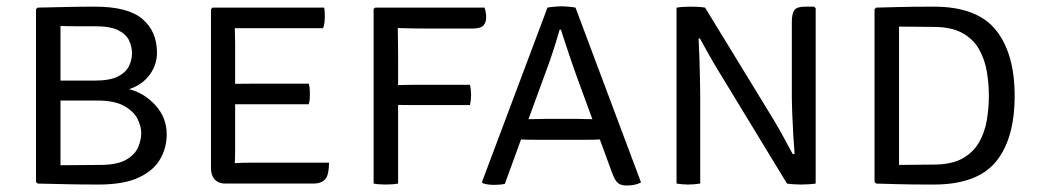

<svg xmlns="http://www.w3.org/2000/svg" viewBox="-20 -566 3196 592"><path d="M96 -542.5Q143 -543.5 186.5 -544.5Q230 -545.5 273 -545.5Q375 -545.5 419.5 -507.2Q464 -469 464 -403.5Q464 -365.5 441 -334.8Q418 -304 378 -291Q424.5 -279.5 459.2 -241.5Q494 -203.5 494 -151.5Q494 -110 473.5 -74.8Q453 -39.5 407 -18.2Q361 3 284 3Q228 3 186.2 2Q144.5 1 96 0L91 -5V-537.5ZM273.5 -485Q252.5 -485 221.2 -485Q190 -485 166.5 -486V-317.5H271.5Q319 -317.5 343.8 -330.2Q368.5 -343 377.8 -362.5Q387 -382 387 -401.5Q387 -422 378 -441.2Q369 -460.5 344.5 -472.8Q320 -485 273.5 -485ZM166.5 -56.5Q197 -56.5 227.5 -57Q258 -57.5 288.5 -57.5Q341.5 -57.5 369 -73.5Q396.5 -89.5 406 -112.2Q415.5 -135 415.5 -155.5Q415.5 -176.5 403.8 -199.8Q392 -223 362.5 -239.5Q333 -256 279.5 -256H166.5Z M994.5 -64.5Q994.5 -27.5 983 -13.8Q971.5 0 945 0H674Q654 0 642.2 -12.5Q630.5 -25 630.5 -47.5V-537.5L635.5 -542.5H979.5Q981 -534.5 981.2 -526.8Q981.5 -519 981.5 -512.5Q981.5 -506 980.5 -496.8Q979.5 -487.5 976 -479H758.5Q748 -479 733.5 -479Q719 -479 704 -479Q704 -470 704.5 -456.8Q705 -443.5 705 -428.5V-307.5Q720 -307.5 734.2 -307.8Q748.5 -308 758.5 -308H932Q934.5 -300 935 -291Q935.5 -282 935.5 -276Q935.5 -269.5 935 -260.8Q934.5 -252 932 -244.5H758.5Q748.5 -244.5 734.2 -244.5Q720 -244.5 705 -244.5V-99Q705 -89.5 704.5 -78.8Q704 -68 704 -63Q727 -64.5 760 -64.5Z M1207.5 0Q1191.5 3 1169.5 3Q1146.5 3 1132 0V-538.5L1137 -542.5H1474Q1479 -528.5 1479 -513Q1479 -496 1470.2 -487Q1461.5 -478 1436 -478H1301.5Q1247 -478 1206.5 -479.5Q1207 -454 1207.2 -428.8Q1207.5 -403.5 1207.5 -379V-303.5Q1220.5 -304 1232.8 -304.2Q1245 -304.5 1254.5 -304.5H1429Q1431 -296.5 1431.8 -287.8Q1432.5 -279 1432.5 -272.5Q1432.5 -257 1429 -242H1254.5Q1245 -242 1232.8 -242.2Q1220.5 -242.5 1207.5 -242.5Z M1651.5 -135Q1648.5 -135 1635.8 -135Q1623 -135 1608.8 -135.2Q1594.5 -135.5 1586.5 -136L1536.5 1Q1522.5 4 1503.5 4Q1482.5 4 1468.5 -1L1466 -4.5L1668 -542.5Q1674 -544 1688.5 -545.2Q1703 -546.5 1712.5 -546.5Q1721.5 -546.5 1735 -545.2Q1748.5 -544 1754.5 -542.5L1956.5 -3.5Q1939 6 1912 6Q1894.5 6 1885.2 -1.8Q1876 -9.5 1867.5 -32.5L1829.5 -136Q1823 -135.5 1809.8 -135.2Q1796.5 -135 1784.5 -135Q1772.5 -135 1769.5 -135ZM1667.5 -357 1609.5 -198.5Q1620.5 -198.5 1639.8 -199Q1659 -199.5 1663 -199.5H1759Q1763 -199.5 1779.8 -199Q1796.5 -198.5 1806.5 -198.5L1759 -328Q1752 -347 1743 -373.5Q1734 -400 1725 -426.8Q1716 -453.5 1709.5 -474.5H1705.5Q1697 -444.5 1686 -410.5Q1675 -376.5 1667.5 -357Z M2198.5 -342Q2182.5 -368 2167.2 -395Q2152 -422 2138 -447.5L2134 -447Q2135.5 -421.5 2136.5 -388.2Q2137.5 -355 2138.2 -323.8Q2139 -292.5 2139 -273V0Q2119 3 2102 3Q2084.5 3 2066 0V-542.5Q2075.5 -544 2088 -544.8Q2100.5 -545.5 2110.5 -545.5Q2122 -545.5 2133.8 -544.8Q2145.5 -544 2154 -542.5L2364 -199Q2380 -172.5 2395.5 -144Q2411 -115.5 2424.5 -90.5L2430 -91.5Q2428 -115 2426 -148.8Q2424 -182.5 2422.8 -215.2Q2421.5 -248 2421.5 -268V-498.5Q2421.5 -523.5 2429.2 -534.5Q2437 -545.5 2461.5 -545.5H2490L2495 -540.5V0Q2485 1.5 2473 2.2Q2461 3 2450.5 3Q2439.5 3 2427.2 2.2Q2415 1.5 2406.5 0Z M3108.5 -270.5Q3108.5 -137.5 3050.5 -67.2Q2992.5 3 2859 3Q2823.5 3 2797.8 2.8Q2772 2.5 2745.5 1.8Q2719 1 2681.5 0L2676.5 -5V-537.5L2681.5 -542.5Q2719.5 -543.5 2746 -544.2Q2772.5 -545 2798 -545.2Q2823.5 -545.5 2859 -545.5Q2992.5 -545.5 3050.5 -473.5Q3108.5 -401.5 3108.5 -270.5ZM3029 -270.5Q3029 -307.5 3022.8 -345Q3016.5 -382.5 2998.8 -414Q2981 -445.5 2947.2 -464.2Q2913.5 -483 2858 -483Q2828 -483 2803.2 -483.5Q2778.5 -484 2752 -484V-57.5Q2779 -57.5 2803.5 -58Q2828 -58.5 2858 -58.5Q2913.5 -58.5 2947.2 -77.2Q2981 -96 2998.8 -127.2Q3016.5 -158.5 3022.8 -196Q3029 -233.5 3029 -270.5Z"/></svg>

Font: Signika SC Light
Style: Regular
Weight: 300
Designer: Anna Giedryś
Foundry: Anna Giedryś
Version: Version 2.000; ttfautohint (v1.8.3) -l 8 -r 50 -G 200 -x 9 -